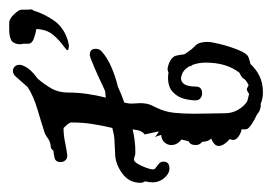

<svg xmlns="http://www.w3.org/2000/svg" viewBox="-109 -468 591 417"><g transform="rotate(-90 186.5 -259.5)"><path d="M193 16Q181 16 169 11Q166 12 163 11Q154 10 146 3Q135 -2 126 -8Q117 -14 115 -18Q114 -21 114 -24Q114 -27 114 -28L115 -30Q104 -32 96 -39Q88 -46 93 -56Q87 -61 82.5 -67.5Q78 -74 78 -80Q78 -90 94 -96Q87 -104 87 -116Q80 -121 80 -130Q80 -142 88 -145Q89 -148 90 -152.5Q91 -157 92 -161Q80 -170 80 -183Q80 -191 85.5 -197.5Q91 -204 102 -205Q101 -208 100 -211.5Q99 -215 97 -218Q98 -218 104.5 -213Q111 -208 109 -213L103 -241Q112 -246 114 -267Q90 -261 64 -261Q59 -261 55.5 -262.5Q52 -264 48 -264Q44 -264 39 -255.5Q34 -247 30.5 -237Q27 -227 27 -223Q27 -219 31.5 -216Q36 -213 38 -211Q44 -207 44 -200Q44 -187 29 -187Q17 -187 6 -201Q-1 -212 -1 -223Q-1 -227 -0.5 -231Q0 -235 1 -239V-240Q-2 -245 -2 -250Q-2 -275 19 -290Q40 -305 62 -305Q82 -306 92 -306.5Q102 -307 117 -311L118 -315Q123 -337 126 -356.5Q129 -376 129 -401Q128 -405 124 -409.5Q120 -414 117 -417Q102 -417 87.5 -414Q73 -411 59 -409H56Q50 -409 46.5 -413.5Q43 -418 43 -423Q43 -436 55 -437Q63 -439 68 -439Q71 -445 79 -445Q88 -446 96 -452Q104 -458 113 -460Q128 -465 157 -473.5Q186 -482 206 -495L228 -520Q234 -527 241 -527Q248 -527 252 -521Q256 -515 253 -506Q249 -496 241.5 -488Q234 -480 224 -473Q212 -459 203 -443.5Q194 -428 194 -407Q194 -386 191 -365.5Q188 -345 183 -325Q187 -326 190.5 -326Q194 -326 198 -327Q215 -335 232.5 -343Q250 -351 268 -358Q274 -360 276 -360Q289 -360 289 -347Q289 -339 283 -334Q270 -322 249 -313Q228 -304 207 -299Q198 -295 189.5 -291.5Q181 -288 172 -285V-284Q171 -280 170.5 -276.5Q170 -273 170 -270Q170 -265 170.5 -260Q171 -255 171 -250Q171 -243 169.5 -235.5Q168 -228 162 -217Q152 -197 150 -176.5Q148 -156 148 -133Q148 -116 148.5 -99Q149 -82 149 -67Q149 -51 156.5 -38Q164 -25 175 -18L191 -14Q198 -19 202 -19L210 -15Q222 -21 224 -25.5Q226 -30 237 -35Q259 -63 259 -108Q259 -124 254 -137Q251 -140 251 -144Q243 -157 233 -160Q231 -161 229 -161Q228 -161 227.5 -161.5Q227 -162 226 -162Q207 -162 207 -130Q207 -116 192 -116Q187 -116 182 -119.5Q177 -123 177 -130Q177 -141 180.5 -155Q184 -169 195 -179.5Q206 -190 226 -190Q234 -190 237 -189Q241 -191 245 -191Q250 -191 260 -187Q272 -181 274 -173Q276 -165 277 -155Q279 -151 280 -150Q288 -138 296 -130.5Q304 -123 304 -104Q304 -96 299 -76Q294 -56 286.5 -37.5Q279 -19 272 -16Q268 -14 263.5 -13Q259 -12 256 -11Q245 1 230 8.5Q215 16 195 16ZM287 -407Q286 -407 286 -409Q286 -410 295 -417Q309 -427 320 -440.5Q331 -454 332 -476Q320 -478 310 -482Q300 -486 300 -494V-505Q299 -508 299 -511Q299 -514 299 -515Q301 -528 309.5 -531.5Q318 -535 331 -535H346Q354 -535 364 -524.5Q374 -514 374 -508V-493Q376 -486 372 -482Q365 -459 350.5 -438Q336 -417 308 -408Q298 -405 293 -405.5Q288 -406 287 -407Z"/></g></svg>

Font: Are You Serious
Style: Regular
Weight: 400
Designer: Robert E. Leuschke
Foundry: Robert E. Leuschke
Version: Version 1.100